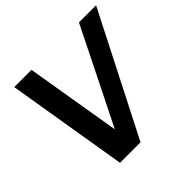

<svg xmlns="http://www.w3.org/2000/svg" viewBox="-173 -874 1047 1047"><g transform="rotate(-45 350.5 -350.0)"><path d="M186 0 70 -700H203L295 -149L569 -700H701L344 0Z"/></g></svg>

Font: Cabin VF Beta
Style: Italic
Weight: 400
Italic angle: -7°
Designer: Pablo Impallari
Foundry: Pablo Impallari. http://www.impallari.com Igino Marini. http://www.ikern.com
Version: Version 2.300